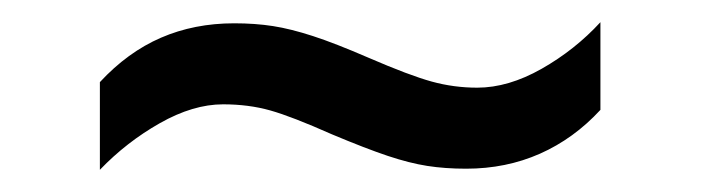

<svg xmlns="http://www.w3.org/2000/svg" viewBox="-20 -409 632 173"><path d="M70 -335Q95 -362 125 -375Q155 -388 191 -388Q210 -388 226 -385.5Q242 -383 262 -376.5Q282 -370 312 -357Q349 -341 369 -335.5Q389 -330 410 -330Q438 -330 468 -347Q498 -364 521 -389V-310Q497 -284 466.5 -270.5Q436 -257 400 -257Q381 -257 365 -259.5Q349 -262 329.5 -268.5Q310 -275 279 -288Q243 -304 223.5 -309.5Q204 -315 181 -315Q154 -315 124 -298Q94 -281 70 -256Z"/></svg>

Font: sinhala25
Style: Book
Weight: 400
Designer: Jelle Bosma - Monotype Design Team
Foundry: Monotype Imaging Inc.
Version: Version 2.003